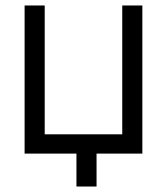

<svg xmlns="http://www.w3.org/2000/svg" viewBox="-20 -560 609 700"><path d="M332 120H258.7V0H69.7V-540H143V-70.3H425.7V-540H499V0H332Z"/></svg>

Font: Manrope Variable Light
Style: Regular
Weight: 200
Designer: Mikhail Sharanda
Foundry: Mikhail Sharanda
Version: Version 4.505